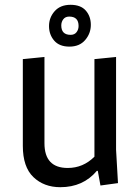

<svg xmlns="http://www.w3.org/2000/svg" viewBox="-20 -767 583 799"><path d="M231 12Q163 12 119 -30Q75 -72 75 -160V-521L165 -530V-171Q165 -68 262 -68Q326 -68 373 -115V-521L463 -530V-144L471 -5L398 5L387 -56H383Q326 12 231 12ZM358 -663.5Q358 -628 334.5 -600.5Q311 -573 269 -573Q227 -573 205.5 -598Q184 -623 184 -658.5Q184 -694 207.5 -720.5Q231 -747 273.5 -747Q316 -747 337 -723Q358 -699 358 -663.5ZM274 -622Q290 -622 298.5 -633Q307 -644 307 -659Q307 -698 268 -698Q252 -698 243.5 -687Q235 -676 235 -661Q235 -622 274 -622Z"/></svg>

Font: Magra
Style: Regular
Weight: 400
Designer: Viviana Monsalve
Foundry: Viviana Monsalve
Version: Version 1.001